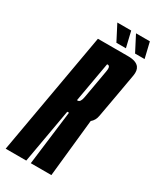

<svg xmlns="http://www.w3.org/2000/svg" viewBox="-241 -853 760 917"><g transform="rotate(30 139.0 -394.0)"><path d="M-41 0 78 -675H244.5Q289.5 -675 305.5 -653.5Q317.5 -637 312.5 -608Q300.5 -541 290 -480.5Q279.5 -422 268.5 -361Q264 -333 244.5 -317.5L211 0H97.5L135 -300H125.5L72.5 0ZM138 -371H142.5Q157 -371 162.5 -401.5Q168 -432 176.5 -480.5Q185 -529.5 190.5 -560.5Q195 -585 186.5 -590Q184.5 -591.5 181.5 -591.5H177ZM267 -702.5 222.5 -788.5H299L319.5 -702.5ZM164 -702.5 119.5 -788.5H196L216.5 -702.5Z"/></g></svg>

Font: Anybody UltraCondensed SemiBold
Style: Italic
Weight: 600
Width: 1
Italic angle: -10°
Designer: Tyler Finck
Foundry: Etcetera Type Company
Version: Version 1.010; ttfautohint (v1.8.3) -l 8 -r 50 -G 200 -x 14 